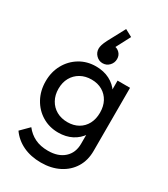

<svg xmlns="http://www.w3.org/2000/svg" viewBox="-236 -887 1050 1201"><g transform="rotate(30 289.0 -286.0)"><path d="M263 209Q189.5 209 133.2 182.1Q77 155.2 42.5 106L101.2 47.2Q129.8 84 169.8 103.5Q209.8 123 264.8 123Q337.5 123 380.1 84.8Q422.8 46.5 422.8 -19.2V-137L439.2 -243.5L422.8 -350V-475H513V-19.2Q513 49.2 481.5 100.4Q450 151.5 393.6 180.2Q337.2 209 263 209ZM263 -7.5Q198.2 -7.5 146.5 -38.8Q94.8 -70 65 -124.5Q35.2 -179 35.2 -247Q35.2 -314.8 64.9 -368.5Q94.5 -422.2 146.2 -453.6Q198 -485 262.5 -485Q318.5 -485 361.6 -462.9Q404.8 -440.8 430.1 -401.4Q455.5 -362 458.2 -309V-183.2Q455.2 -131.2 429.5 -91.5Q403.8 -51.8 360.9 -29.6Q318 -7.5 263 -7.5ZM280.5 -92.8Q324.8 -92.8 358.1 -111.9Q391.5 -131 409.9 -165.5Q428.2 -200 428.2 -246.2Q428.2 -292.2 409.8 -326.6Q391.2 -361 357.9 -380.4Q324.5 -399.8 280 -399.8Q235.2 -399.8 200.9 -380.4Q166.5 -361 147.2 -326.6Q128 -292.2 128 -246.5Q128 -201.5 147.4 -166.5Q166.8 -131.5 201.1 -112.1Q235.5 -92.8 280.5 -92.8ZM360 -753.2 297.5 -634.2 266.2 -626.2Q271.2 -637 279.1 -644.1Q287 -651.2 297 -651.2Q318 -651.2 335.5 -634Q353 -616.8 353 -590Q353 -562.5 333.8 -542.2Q314.5 -522 286.2 -522Q259.8 -522 239.9 -541.9Q220 -561.8 220 -590Q220 -601.5 224.6 -617Q229.2 -632.5 241.5 -656.8L308.2 -781.2Z"/></g></svg>

Font: Outfit Thin
Style: Regular
Weight: 100
Designer: Rodrigo Fuenzalida
Foundry: fragTYPE
Version: Version 1.100;gftools[0.9.27]